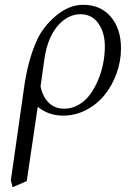

<svg xmlns="http://www.w3.org/2000/svg" viewBox="-20 -472 548 795"><path d="M24.9 274.9 78.1 -98.1Q94.2 -220.7 132.8 -305.2Q158.2 -361.8 212.2 -407Q266.1 -452.1 324.2 -452.1Q396.5 -452.1 438.7 -402.6Q481 -353 481 -272Q481 -219.2 462.9 -168.7Q444.8 -118.2 413.6 -79.3Q382.3 -40.5 337.2 -16.8Q292 6.8 241.2 6.8Q181.2 6.8 136.2 -29.8L90.8 277.8L32.2 303.2ZM147.9 -113.8Q156.7 -71.8 181.6 -46.9Q206.5 -22 246.1 -22Q277.8 -22 305.9 -38.3Q334 -54.7 353.3 -81.3Q372.6 -107.9 386.7 -141.8Q400.9 -175.8 407.5 -211.2Q414.1 -246.6 414.1 -279.8Q414.1 -337.9 387 -375.5Q359.9 -413.1 314 -413.1Q259.3 -413.1 217.3 -363Q175.3 -313 163.1 -222.2Z"/></svg>

Font: Dihjauti S
Style: Italic
Weight: 400
Italic angle: -9°
Designer: T. Christopher White
Version: Version 3.0.0